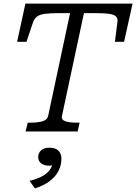

<svg xmlns="http://www.w3.org/2000/svg" viewBox="-20 -730 756 1066"><path d="M247 -85 369 -657H301Q256 -657 228 -653Q200 -649 185.5 -638Q171 -627 164 -608L127 -498H75L121 -710H716L669 -498H618L632 -608Q635 -627 624.5 -638Q614 -649 587 -653Q560 -657 516 -657H446L324 -86Q320 -64 343.5 -56.5Q367 -49 404 -49H422L411 0H122L134 -49H152Q189 -49 215.5 -56.5Q242 -64 247 -85ZM174 316 144 274Q181 265 207.5 252Q234 239 250.5 220.5Q267 202 273 177Q274 173 277 171Q280 169 283.5 170Q287 171 289 176Q284 182 275 186Q266 190 254 190Q225 190 208.5 177Q192 164 192 142Q192 120 208 105Q224 90 254 90Q288 90 304.5 106.5Q321 123 321 151Q321 187 305 218.5Q289 250 256.5 275Q224 300 174 316Z"/></svg>

Font: Roboto Serif 20pt Light
Style: Italic
Weight: 300
Italic angle: -10°
Version: Version 1.007